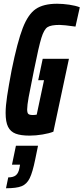

<svg xmlns="http://www.w3.org/2000/svg" viewBox="-20 -716 446 1025"><path d="M10 -113Q10 -150 18 -203Q26 -256 42 -341Q73 -493 101.5 -566.5Q130 -640 171 -668Q212 -696 285 -696Q315 -696 349.5 -691Q384 -686 406 -677L383 -574Q320 -583 298 -583Q252 -583 233.5 -571Q215 -559 201 -514Q187 -469 162 -344Q141 -242 133 -197.5Q125 -153 125 -132Q125 -113 131.5 -107.5Q138 -102 155 -102Q166 -102 176 -104L215 -288H184L208 -402H348L265 -13Q243 -4 207 2Q171 8 138 8Q91 8 63.5 -2.5Q36 -13 23 -39Q10 -65 10 -113ZM84 180 87 163H44L65 62H183L168 135Q154 204 138.5 235.5Q123 267 95.5 278Q68 289 12 289L24 231Q51 231 65 219.5Q79 208 84 180Z"/></svg>

Font: Saira Ultra Condensed ExtraBold
Style: Italic
Weight: 800
Width: 1
Italic angle: -12°
Designer: Hector Gatti with collaboration of the Omnibus-Type team
Foundry: Omnibus-Type
Version: Version 1.001; ttfautohint (v1.8)